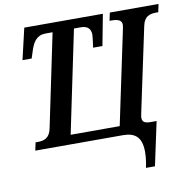

<svg xmlns="http://www.w3.org/2000/svg" viewBox="-96 -809 1104 1114"><g transform="rotate(-10 455.5 -252.0)"><path d="M674 210H727L782 -47H748C716 -47 698 -54 698 -80C698 -91 701 -101 704 -117L807 -602C818 -659 852 -667 890 -667H901L911 -714H624L614 -667H624C661 -667 686 -660 686 -631C686 -625 684 -615 680 -596L566 -55H277L403 -659H443C486 -659 502 -637 502 -604C502 -593 497 -560 493 -530H548L583 -714H120L77 -530H131L145 -573C161 -624 184 -659 236 -659H277L163 -112C152 -56 117 -47 81 -47H69L59 0H575C644 0 685 28 685 117C685 143 682 173 674 210Z"/></g></svg>

Font: Noto Serif Condensed SemiBold
Style: Italic
Weight: 600
Width: 3
Italic angle: -12°
Designer: Monotype Design Team
Foundry: Monotype Imaging Inc.
Version: Version 2.014